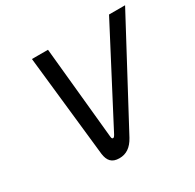

<svg xmlns="http://www.w3.org/2000/svg" viewBox="-149 -833 1021 1005"><g transform="rotate(-30 362.0 -330.5)"><path d="M161 -670 228 -58C234 -15 253 9 299 9C340 9 372 -12 397 -58L724 -670H627L336 -113C330 -102 326 -99 322 -99C318 -99 314 -101 313 -113L258 -670Z"/></g></svg>

Font: LT Wave Mono
Style: Italic
Weight: 400
Designer: Daniel Lyons
Version: Version 2.5 (Glyphs App)